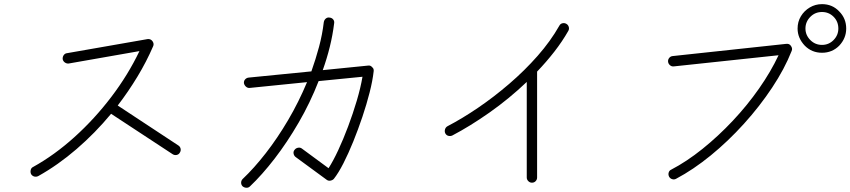

<svg xmlns="http://www.w3.org/2000/svg" viewBox="-20 -877 4110 928"><path d="M165 -26Q155 -21 145 -24Q135 -27 130 -36Q126 -45 128.5 -55.5Q131 -66 140 -70Q243 -127 340 -214.5Q437 -302 518 -408.5Q599 -515 654 -630L312 -570Q302 -569 293.5 -575Q285 -581 283 -591Q282 -602 288 -610.5Q294 -619 304 -620L693 -688Q708 -690 717 -678Q726 -665 720 -653Q688 -579 644.5 -507Q601 -435 549 -367L842 -174Q851 -168 853 -158Q855 -148 849 -139Q844 -130 833.5 -128Q823 -126 814 -132L517 -327Q440 -234 350 -156.5Q260 -79 165 -26Z M1188 24Q1181 31 1170.5 30.5Q1160 30 1152 23Q1145 15 1145.5 5Q1146 -5 1153 -12Q1208 -64 1264.5 -136.5Q1321 -209 1372.5 -296.5Q1424 -384 1464 -480L1187 -452Q1177 -451 1169 -458Q1161 -465 1159 -475Q1158 -486 1165 -493.5Q1172 -501 1182 -502L1485 -532Q1506 -591 1522 -650.5Q1538 -710 1545 -770Q1547 -781 1555 -787.5Q1563 -794 1573 -792Q1584 -791 1590.5 -783Q1597 -775 1595 -764Q1588 -707 1574 -650.5Q1560 -594 1540 -538L1759 -560Q1771 -562 1779 -552Q1788 -545 1786 -532Q1781 -487 1766.5 -430Q1752 -373 1731.5 -312Q1711 -251 1687.5 -193Q1664 -135 1640 -88Q1616 -41 1594 -13Q1588 -6 1577.5 -4Q1567 -2 1559 -8L1409 -118Q1401 -124 1399 -134.5Q1397 -145 1404 -153Q1410 -161 1420.5 -163Q1431 -165 1439 -159L1568 -64Q1590 -98 1614.5 -150.5Q1639 -203 1662.5 -265.5Q1686 -328 1704.5 -390.5Q1723 -453 1732 -506L1520 -485Q1479 -380 1423.5 -284.5Q1368 -189 1307.5 -110.5Q1247 -32 1188 24Z M2551 6Q2541 6 2533.5 -1.5Q2526 -9 2526 -19V-481Q2441 -400 2346.5 -333.5Q2252 -267 2166 -222Q2157 -218 2147 -220.5Q2137 -223 2132 -233Q2128 -242 2131 -252Q2134 -262 2143 -267Q2214 -304 2290.5 -356Q2367 -408 2441.5 -472Q2516 -536 2578.5 -607Q2641 -678 2683 -752Q2688 -762 2698 -764.5Q2708 -767 2717 -762Q2726 -757 2729 -747Q2732 -737 2727 -728Q2698 -677 2659.5 -627.5Q2621 -578 2576 -531V-19Q2576 -9 2569 -1.5Q2562 6 2551 6Z M3248 -13Q3239 -8 3229 -11Q3219 -14 3214 -23Q3209 -33 3212 -43Q3215 -53 3224 -57Q3299 -96 3375.5 -157.5Q3452 -219 3522 -293.5Q3592 -368 3649 -449.5Q3706 -531 3743 -610L3236 -556Q3226 -555 3218 -562Q3210 -569 3209 -579Q3208 -589 3214.5 -597Q3221 -605 3231 -606L3780 -665Q3795 -667 3803 -655Q3812 -642 3806 -630Q3772 -544 3712 -453.5Q3652 -363 3575.5 -278.5Q3499 -194 3415 -125.5Q3331 -57 3248 -13ZM3953 -622Q3904 -622 3870 -656Q3835 -693 3835 -739Q3835 -772 3851 -798.5Q3867 -825 3894 -841Q3921 -857 3953 -857Q4003 -857 4036 -822Q4070 -788 4070 -739Q4070 -692 4036 -656Q4002 -622 3953 -622ZM3953 -660Q3986 -660 4009 -683.5Q4032 -707 4032 -739Q4032 -773 4009 -796Q3986 -819 3953 -819Q3920 -819 3897 -796Q3873 -772 3873 -739Q3873 -707 3897 -683Q3920 -660 3953 -660Z"/></svg>

Font: Zen Kurenaido
Style: Regular
Weight: 400
Designer: Yoshimichi Ohira
Foundry: Positype
Version: Version 1.001